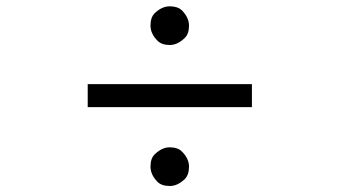

<svg xmlns="http://www.w3.org/2000/svg" viewBox="-20 -603 1119 623"><path d="M468.3 -520Q468.3 -545.9 481.4 -559.6Q504.9 -582.5 530.8 -582.5Q556.6 -582.5 570.3 -569.3Q593.3 -545.9 593.3 -520Q593.3 -493.7 580.1 -480.5Q556.6 -457 530.8 -457Q504.9 -457 491.2 -470.7Q468.3 -493.7 468.3 -520ZM264.6 -330.1H797.4V-255.4H264.6ZM468.3 -62.5Q468.3 -88.4 481.4 -101.6Q504.9 -125 530.8 -125Q556.6 -125 570.3 -111.3Q593.3 -88.4 593.3 -62.5Q593.3 -36.1 580.1 -22.5Q556.6 0.5 530.8 0.5Q504.9 0.5 491.2 -12.7Q468.3 -36.1 468.3 -62.5Z"/></svg>

Font: Sarina
Style: Regular
Weight: 400
Designer: James Grieshaber
Foundry: James Grieshaber
Version: Version 1.001